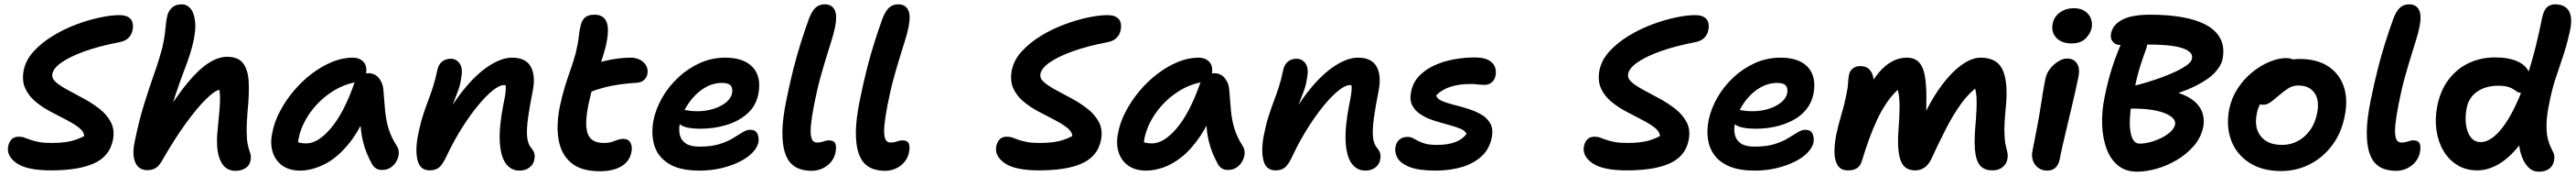

<svg xmlns="http://www.w3.org/2000/svg" viewBox="-20 -780 11953 815"><path d="M217 9Q105 9 57 -24.5Q9 -58 18 -103Q22 -123 34 -135Q46 -147 67 -147Q82 -147 94 -142.5Q106 -138 121.5 -132.5Q137 -127 160 -122.5Q183 -118 219 -118Q254 -118 281 -121.5Q308 -125 330 -132.5Q352 -140 371 -150Q369 -172 345 -190Q321 -208 286 -226Q251 -244 213 -264Q175 -284 143.5 -310.5Q112 -337 96.5 -372Q81 -407 90 -455Q100 -503 136.5 -542.5Q173 -582 224.5 -613.5Q276 -645 333.5 -666.5Q391 -688 443.5 -699Q496 -710 533 -710Q561 -710 576 -700.5Q591 -691 595 -675Q599 -659 595 -640Q591 -619 575.5 -604Q560 -589 531 -584Q442 -567 374.5 -543Q307 -519 267.5 -492Q228 -465 223 -438Q219 -417 240 -399Q261 -381 296 -362.5Q331 -344 370.5 -322.5Q410 -301 443.5 -274.5Q477 -248 495 -213Q513 -178 504 -132Q496 -92 473 -65Q450 -38 413 -22Q376 -6 326.5 1.5Q277 9 217 9Z M663 8Q638 8 622 -7Q606 -22 601 -51Q596 -80 604 -119Q624 -219 649 -298.5Q674 -378 697 -443Q720 -508 734 -563Q742 -598 745 -623Q748 -648 750 -669Q752 -690 757 -710Q762 -729 778 -744.5Q794 -760 824 -760Q847 -760 864 -740.5Q881 -721 885.5 -678Q890 -635 872 -565Q859 -517 837.5 -461.5Q816 -406 793 -337Q770 -268 752 -177L730 -223Q794 -328 847.5 -393Q901 -458 947 -487.5Q993 -517 1034 -517Q1085 -517 1108 -487Q1131 -457 1134 -401.5Q1137 -346 1129 -267Q1124 -207 1124.5 -171Q1125 -135 1129 -114.5Q1133 -94 1139 -77Q1143 -68 1144 -57Q1145 -46 1142 -35Q1139 -15 1120 -2Q1101 11 1073 11Q1038 11 1017.5 -13Q997 -37 990.5 -78Q984 -119 989 -170Q995 -228 998 -265Q1001 -302 1001 -324.5Q1001 -347 998 -364Q977 -361 936 -321Q895 -281 842.5 -209Q790 -137 732 -36Q717 -10 701 -1Q685 8 663 8Z M1373 10Q1323 10 1290.5 -13Q1258 -36 1245.5 -75.5Q1233 -115 1243 -163Q1252 -213 1278.5 -263.5Q1305 -314 1343 -359Q1381 -404 1426.5 -438.5Q1472 -473 1520.5 -493Q1569 -513 1616 -513Q1649 -513 1667 -493Q1685 -473 1678 -436Q1675 -421 1664.5 -412.5Q1654 -404 1639 -401Q1572 -390 1514.5 -351Q1457 -312 1418 -256.5Q1379 -201 1366 -141Q1362 -120 1362 -102.5Q1362 -85 1368 -58L1323 -149Q1343 -130 1359 -123Q1375 -116 1401 -116Q1456 -116 1516 -187Q1576 -258 1624 -394Q1632 -416 1650 -428.5Q1668 -441 1689 -441Q1720 -441 1738.5 -418Q1757 -395 1759 -364Q1763 -311 1767 -267.5Q1771 -224 1783 -184.5Q1795 -145 1822 -103Q1831 -89 1830.5 -71Q1830 -53 1820.5 -35Q1811 -17 1794 -5Q1777 7 1753 7Q1736 7 1725 0Q1714 -7 1707 -19Q1693 -44 1682 -70.5Q1671 -97 1663.5 -128.5Q1656 -160 1653 -201.5Q1650 -243 1651 -298L1699 -301Q1655 -183 1599 -115Q1543 -47 1484 -18.5Q1425 10 1373 10Z M2391 10Q2350 10 2326 -24.5Q2302 -59 2299 -127.5Q2296 -196 2316 -297Q2323 -329 2325.5 -350Q2328 -371 2326.5 -384Q2325 -397 2319.5 -406Q2314 -415 2304 -423Q2327 -423 2342.5 -415.5Q2358 -408 2363.5 -391.5Q2369 -375 2362 -349Q2351 -370 2341.5 -378Q2332 -386 2318 -386Q2298 -386 2267 -361.5Q2236 -337 2199 -292.5Q2162 -248 2124.5 -189Q2087 -130 2054 -61Q2035 -19 2018 -5Q2001 9 1974 9Q1930 9 1918 -36Q1906 -81 1919 -151Q1929 -202 1941 -240Q1953 -278 1965.5 -310.5Q1978 -343 1989 -377Q2000 -411 2009 -454Q2014 -480 2030.5 -494Q2047 -508 2072 -508Q2097 -508 2113 -486Q2129 -464 2120 -419Q2116 -389 2107 -364Q2098 -339 2086.5 -310Q2075 -281 2062.5 -241.5Q2050 -202 2037 -144L2013 -175Q2069 -287 2129.5 -362Q2190 -437 2249 -475Q2308 -513 2356 -513Q2420 -513 2443 -471Q2466 -429 2452 -359Q2437 -284 2430 -232Q2423 -180 2426 -147Q2429 -114 2444 -96Q2455 -84 2459 -71Q2463 -58 2459 -39Q2455 -18 2436.5 -4Q2418 10 2391 10Z M2764 13Q2678 13 2631.5 -25Q2585 -63 2572.5 -130.5Q2560 -198 2578 -288Q2589 -339 2601.5 -379.5Q2614 -420 2627.5 -457.5Q2641 -495 2652 -536Q2663 -582 2665.5 -610Q2668 -638 2675 -664Q2680 -686 2694.5 -699Q2709 -712 2739 -712Q2782 -712 2795.5 -676Q2809 -640 2789 -558Q2780 -525 2770 -495.5Q2760 -466 2749 -435.5Q2738 -405 2728.5 -370.5Q2719 -336 2710 -293Q2697 -228 2701 -189.5Q2705 -151 2725.5 -134.5Q2746 -118 2781 -118Q2805 -118 2820 -123Q2835 -128 2846.5 -132.5Q2858 -137 2872 -137Q2896 -137 2905.5 -119Q2915 -101 2910 -76Q2902 -33 2863.5 -10Q2825 13 2764 13ZM2710 -351Q2671 -336 2654 -351.5Q2637 -367 2643 -397Q2649 -423 2663.5 -444Q2678 -465 2725 -481Q2753 -490 2784.5 -497.5Q2816 -505 2847.5 -509Q2879 -513 2906 -513Q2932 -513 2951 -502.5Q2970 -492 2979 -475Q2988 -458 2984 -437Q2981 -421 2969 -410Q2957 -399 2938 -397Q2890 -394 2852 -388.5Q2814 -383 2780.5 -374Q2747 -365 2710 -351Z M3226 10Q3134 10 3083 -22Q3032 -54 3016 -107.5Q3000 -161 3013 -226Q3024 -278 3053.5 -329Q3083 -380 3127.5 -421.5Q3172 -463 3227.5 -488Q3283 -513 3346 -513Q3431 -513 3472.5 -469Q3514 -425 3499 -345Q3488 -289 3447.5 -253.5Q3407 -218 3350 -201Q3293 -184 3231 -184Q3162 -184 3136.5 -203Q3111 -222 3115 -244Q3117 -258 3125 -264.5Q3133 -271 3148 -271Q3159 -271 3174 -268Q3189 -265 3217 -265Q3255 -265 3289.5 -275.5Q3324 -286 3348 -305Q3372 -324 3377 -348Q3381 -372 3370.5 -384Q3360 -396 3330 -396Q3285 -396 3244.5 -370Q3204 -344 3174.5 -300.5Q3145 -257 3134 -205Q3129 -177 3135 -153.5Q3141 -130 3162.5 -115.5Q3184 -101 3225 -101Q3280 -101 3317.5 -112.5Q3355 -124 3381 -140Q3407 -156 3426 -167.5Q3445 -179 3461 -179Q3486 -179 3494.5 -161Q3503 -143 3499 -119Q3493 -95 3470.5 -72Q3448 -49 3410.5 -30.5Q3373 -12 3326 -1Q3279 10 3226 10Z M3746 11Q3722 11 3697.5 4.5Q3673 -2 3653 -20.5Q3633 -39 3621.5 -75.5Q3610 -112 3610.5 -170.5Q3611 -229 3629 -317Q3645 -396 3661.5 -460.5Q3678 -525 3696 -582Q3714 -639 3734 -694Q3748 -730 3765 -745Q3782 -760 3807 -760Q3839 -760 3852.5 -735Q3866 -710 3855 -655Q3849 -626 3838.5 -592.5Q3828 -559 3815 -517Q3802 -475 3787 -421.5Q3772 -368 3758 -297Q3747 -240 3743.5 -205.5Q3740 -171 3743 -152Q3746 -133 3753.5 -126.5Q3761 -120 3771 -120Q3785 -120 3794.5 -123Q3804 -126 3811 -128Q3818 -130 3826 -130Q3851 -130 3856.5 -114Q3862 -98 3857 -74Q3852 -49 3835.5 -29.5Q3819 -10 3795.5 0.5Q3772 11 3746 11Z M4087 11Q4063 11 4038.5 4.5Q4014 -2 3994 -20.5Q3974 -39 3962.5 -75.5Q3951 -112 3951.5 -170.5Q3952 -229 3970 -317Q3986 -396 4002.5 -460.5Q4019 -525 4037 -582Q4055 -639 4075 -694Q4089 -730 4106 -745Q4123 -760 4148 -760Q4180 -760 4193.5 -735Q4207 -710 4196 -655Q4190 -626 4179.5 -592.5Q4169 -559 4156 -517Q4143 -475 4128 -421.5Q4113 -368 4099 -297Q4088 -240 4084.5 -205.5Q4081 -171 4084 -152Q4087 -133 4094.5 -126.5Q4102 -120 4112 -120Q4126 -120 4135.5 -123Q4145 -126 4152 -128Q4159 -130 4167 -130Q4192 -130 4197.5 -114Q4203 -98 4198 -74Q4193 -49 4176.5 -29.5Q4160 -10 4136.5 0.5Q4113 11 4087 11Z M4802 9Q4690 9 4642 -24.5Q4594 -58 4603 -103Q4607 -123 4619 -135Q4631 -147 4652 -147Q4667 -147 4679 -142.5Q4691 -138 4706.5 -132.5Q4722 -127 4745 -122.5Q4768 -118 4804 -118Q4839 -118 4866 -121.5Q4893 -125 4915 -132.5Q4937 -140 4956 -150Q4954 -172 4930 -190Q4906 -208 4871 -226Q4836 -244 4798 -264Q4760 -284 4728.5 -310.5Q4697 -337 4681.5 -372Q4666 -407 4675 -455Q4685 -503 4721.5 -542.5Q4758 -582 4809.5 -613.5Q4861 -645 4918.5 -666.5Q4976 -688 5028.5 -699Q5081 -710 5118 -710Q5146 -710 5161 -700.5Q5176 -691 5180 -675Q5184 -659 5180 -640Q5176 -619 5160.5 -604Q5145 -589 5116 -584Q5027 -567 4959.5 -543Q4892 -519 4852.5 -492Q4813 -465 4808 -438Q4804 -417 4825 -399Q4846 -381 4881 -362.5Q4916 -344 4955.5 -322.5Q4995 -301 5028.5 -274.5Q5062 -248 5080 -213Q5098 -178 5089 -132Q5081 -92 5058 -65Q5035 -38 4998 -22Q4961 -6 4911.5 1.5Q4862 9 4802 9Z M5298 10Q5248 10 5215.5 -13Q5183 -36 5170.5 -75.5Q5158 -115 5168 -163Q5177 -213 5203.5 -263.5Q5230 -314 5268 -359Q5306 -404 5351.5 -438.5Q5397 -473 5445.5 -493Q5494 -513 5541 -513Q5574 -513 5592 -493Q5610 -473 5603 -436Q5600 -421 5589.5 -412.5Q5579 -404 5564 -401Q5497 -390 5439.5 -351Q5382 -312 5343 -256.5Q5304 -201 5291 -141Q5287 -120 5287 -102.5Q5287 -85 5293 -58L5248 -149Q5268 -130 5284 -123Q5300 -116 5326 -116Q5381 -116 5441 -187Q5501 -258 5549 -394Q5557 -416 5575 -428.5Q5593 -441 5614 -441Q5645 -441 5663.5 -418Q5682 -395 5684 -364Q5688 -311 5692 -267.5Q5696 -224 5708 -184.5Q5720 -145 5747 -103Q5756 -89 5755.5 -71Q5755 -53 5745.5 -35Q5736 -17 5719 -5Q5702 7 5678 7Q5661 7 5650 0Q5639 -7 5632 -19Q5618 -44 5607 -70.5Q5596 -97 5588.5 -128.5Q5581 -160 5578 -201.5Q5575 -243 5576 -298L5624 -301Q5591 -212 5551 -152Q5511 -92 5467.5 -56.5Q5424 -21 5381 -5.5Q5338 10 5298 10Z M6316 10Q6275 10 6251 -24.5Q6227 -59 6224 -127.5Q6221 -196 6241 -297Q6248 -329 6250.5 -350Q6253 -371 6251.5 -384Q6250 -397 6244.5 -406Q6239 -415 6229 -423Q6252 -423 6267.5 -415.5Q6283 -408 6288.5 -391.5Q6294 -375 6287 -349Q6276 -370 6266.5 -378Q6257 -386 6243 -386Q6223 -386 6192 -361.5Q6161 -337 6124 -292.5Q6087 -248 6049.5 -189Q6012 -130 5979 -61Q5960 -19 5943 -5Q5926 9 5899 9Q5855 9 5843 -36Q5831 -81 5844 -151Q5854 -202 5866 -240Q5878 -278 5890.5 -310.5Q5903 -343 5914 -377Q5925 -411 5934 -454Q5939 -480 5955.5 -494Q5972 -508 5997 -508Q6022 -508 6038 -486Q6054 -464 6045 -419Q6041 -389 6032 -364Q6023 -339 6011.5 -310Q6000 -281 5987.5 -241.5Q5975 -202 5962 -144L5938 -175Q5994 -287 6054.5 -362Q6115 -437 6174 -475Q6233 -513 6281 -513Q6345 -513 6368 -471Q6391 -429 6377 -359Q6362 -284 6355 -232Q6348 -180 6351 -147Q6354 -114 6369 -96Q6380 -84 6384 -71Q6388 -58 6384 -39Q6380 -18 6361.5 -4Q6343 10 6316 10Z M6641 10Q6564 10 6521.5 -6.5Q6479 -23 6464.5 -49Q6450 -75 6456 -101Q6459 -121 6473.5 -133.5Q6488 -146 6511 -146Q6525 -146 6536 -140.5Q6547 -135 6560.5 -127.5Q6574 -120 6594.5 -114.5Q6615 -109 6649 -109Q6697 -109 6731.5 -121.5Q6766 -134 6785 -160Q6779 -175 6755.5 -184.5Q6732 -194 6700 -202.5Q6668 -211 6634.5 -221.5Q6601 -232 6574 -249Q6547 -266 6533.5 -291.5Q6520 -317 6528 -355Q6536 -398 6565.5 -428.5Q6595 -459 6637.5 -478Q6680 -497 6728.5 -505.5Q6777 -514 6823 -514Q6863 -514 6885.5 -502.5Q6908 -491 6916 -472Q6924 -453 6920 -431Q6916 -410 6902 -398.5Q6888 -387 6868 -387Q6856 -387 6847.5 -388Q6839 -389 6829 -390Q6819 -391 6802 -391Q6750 -391 6710 -378Q6670 -365 6644 -338Q6649 -322 6671 -312.5Q6693 -303 6725 -295Q6757 -287 6791 -276.5Q6825 -266 6853 -250Q6881 -234 6895.5 -208Q6910 -182 6902 -142Q6891 -89 6854 -55.5Q6817 -22 6762 -6Q6707 10 6641 10Z M7529 9Q7417 9 7369 -24.5Q7321 -58 7330 -103Q7334 -123 7346 -135Q7358 -147 7379 -147Q7394 -147 7406 -142.5Q7418 -138 7433.5 -132.5Q7449 -127 7472 -122.5Q7495 -118 7531 -118Q7566 -118 7593 -121.5Q7620 -125 7642 -132.5Q7664 -140 7683 -150Q7681 -172 7657 -190Q7633 -208 7598 -226Q7563 -244 7525 -264Q7487 -284 7455.5 -310.5Q7424 -337 7408.5 -372Q7393 -407 7402 -455Q7412 -503 7448.5 -542.5Q7485 -582 7536.5 -613.5Q7588 -645 7645.5 -666.5Q7703 -688 7755.5 -699Q7808 -710 7845 -710Q7873 -710 7888 -700.5Q7903 -691 7907 -675Q7911 -659 7907 -640Q7903 -619 7887.5 -604Q7872 -589 7843 -584Q7754 -567 7686.5 -543Q7619 -519 7579.5 -492Q7540 -465 7535 -438Q7531 -417 7552 -399Q7573 -381 7608 -362.5Q7643 -344 7682.5 -322.5Q7722 -301 7755.5 -274.5Q7789 -248 7807 -213Q7825 -178 7816 -132Q7808 -92 7785 -65Q7762 -38 7725 -22Q7688 -6 7638.5 1.5Q7589 9 7529 9Z M8122 10Q8053 10 8007.5 -8.5Q7962 -27 7937 -59.5Q7912 -92 7905.5 -134.5Q7899 -177 7909 -226Q7920 -278 7949.5 -329Q7979 -380 8023.5 -421.5Q8068 -463 8123.5 -488Q8179 -513 8242 -513Q8299 -513 8336.5 -493.5Q8374 -474 8389.5 -436.5Q8405 -399 8395 -345Q8386 -303 8361 -272.5Q8336 -242 8298.5 -222.5Q8261 -203 8217.5 -193.5Q8174 -184 8127 -184Q8058 -184 8032.5 -203Q8007 -222 8011 -244Q8013 -258 8021 -264.5Q8029 -271 8044 -271Q8055 -271 8070 -268Q8085 -265 8113 -265Q8151 -265 8185.5 -275.5Q8220 -286 8244 -305Q8268 -324 8273 -348Q8277 -372 8266.5 -384Q8256 -396 8226 -396Q8192 -396 8160.5 -381Q8129 -366 8102.5 -339.5Q8076 -313 8057 -278.5Q8038 -244 8030 -205Q8025 -177 8031 -153.5Q8037 -130 8058.5 -115.5Q8080 -101 8121 -101Q8176 -101 8213.5 -112.5Q8251 -124 8277 -140Q8303 -156 8322 -167.5Q8341 -179 8357 -179Q8382 -179 8390.5 -161Q8399 -143 8395 -119Q8389 -95 8366.5 -72Q8344 -49 8306.5 -30.5Q8269 -12 8222 -1Q8175 10 8122 10Z M8555 9Q8522 9 8507.5 -14Q8493 -37 8492.5 -73.5Q8492 -110 8500 -153Q8510 -201 8525 -251Q8540 -301 8549 -350Q8555 -375 8555.5 -395Q8556 -415 8560 -434Q8563 -451 8577 -462.5Q8591 -474 8611 -474Q8640 -474 8654.5 -458.5Q8669 -443 8673 -419.5Q8677 -396 8672 -370L8645 -361Q8669 -409 8697.5 -443Q8726 -477 8759 -495Q8792 -513 8827 -513Q8865 -513 8885 -491Q8905 -469 8912 -428Q8919 -387 8919 -330Q8918 -278 8918 -244Q8918 -210 8918 -189L8886 -197Q8927 -295 8976.5 -366Q9026 -437 9076.5 -475Q9127 -513 9171 -513Q9250 -513 9275 -451.5Q9300 -390 9286 -267Q9280 -203 9281 -165.5Q9282 -128 9287 -107.5Q9292 -87 9295 -73Q9298 -59 9294 -40Q9290 -20 9272 -5.5Q9254 9 9224 9Q9192 9 9172.5 -9Q9153 -27 9146.5 -68.5Q9140 -110 9145 -180Q9150 -238 9151.5 -273.5Q9153 -309 9151.5 -330.5Q9150 -352 9146 -366.5Q9142 -381 9134 -396L9165 -385Q9118 -352 9081 -301Q9044 -250 9010.5 -185Q8977 -120 8941 -42Q8929 -17 8910 -4Q8891 9 8867 9Q8816 9 8799.5 -37Q8783 -83 8789 -170Q8794 -235 8794.5 -278Q8795 -321 8789.5 -349.5Q8784 -378 8769 -397L8798 -375Q8764 -346 8737.5 -308Q8711 -270 8690 -225Q8669 -180 8652 -132.5Q8635 -85 8621 -39Q8614 -13 8598 -2Q8582 9 8555 9Z M9480 10Q9456 10 9438.5 -2.5Q9421 -15 9413.5 -36Q9406 -57 9411 -80Q9425 -150 9434 -198Q9443 -246 9448.5 -281.5Q9454 -317 9459 -348Q9464 -379 9471 -414Q9476 -440 9492.5 -461Q9509 -482 9530.5 -495.5Q9552 -509 9572 -509Q9601 -509 9616.5 -488Q9632 -467 9625 -427Q9621 -406 9612.5 -368Q9604 -330 9593 -283.5Q9582 -237 9571 -191Q9560 -145 9551 -106Q9542 -67 9538 -44Q9533 -18 9518.5 -4Q9504 10 9480 10ZM9592 -579Q9546 -579 9521.5 -605.5Q9497 -632 9505 -671Q9512 -704 9539.5 -723Q9567 -742 9602 -742Q9635 -742 9655 -728Q9675 -714 9682.5 -693.5Q9690 -673 9686 -651Q9681 -626 9658.5 -602.5Q9636 -579 9592 -579Z M9897 15Q9844 15 9809 -13Q9774 -41 9755.5 -90Q9737 -139 9734.5 -201Q9732 -263 9746 -331Q9754 -371 9762.5 -403.5Q9771 -436 9780.5 -466Q9790 -496 9803 -529.5Q9816 -563 9834 -605Q9844 -627 9860.5 -636.5Q9877 -646 9894 -646Q9913 -646 9926 -633.5Q9939 -621 9943 -600Q9947 -579 9939 -554Q9923 -511 9912.5 -478Q9902 -445 9894.5 -413Q9887 -381 9878 -340Q9867 -285 9864 -243Q9861 -201 9865.5 -172.5Q9870 -144 9880.5 -129.5Q9891 -115 9908 -115Q9933 -115 9960 -122.5Q9987 -130 10011.5 -142.5Q10036 -155 10053 -171Q10070 -187 10073 -204Q10076 -219 10062.5 -233Q10049 -247 10021 -257.5Q9993 -268 9952.5 -273Q9912 -278 9860 -277Q9832 -276 9817.5 -292Q9803 -308 9808 -336Q9812 -351 9828 -363Q9844 -375 9875 -381Q9902 -387 9937.5 -397.5Q9973 -408 10009 -421Q10045 -434 10076.5 -449Q10108 -464 10128.5 -479Q10149 -494 10151 -508Q10155 -524 10144 -536Q10133 -548 10107 -557Q10081 -566 10038 -570Q9995 -574 9933 -574Q9898 -574 9864.5 -573Q9831 -572 9815 -572Q9797 -572 9784 -587Q9771 -602 9776 -627Q9785 -667 9829.5 -689.5Q9874 -712 9957 -712Q10039 -712 10105.5 -700.5Q10172 -689 10218 -664Q10264 -639 10284 -599.5Q10304 -560 10293 -505Q10287 -476 10257.5 -444Q10228 -412 10167 -381.5Q10106 -351 10007 -326V-366Q10070 -359 10111 -341.5Q10152 -324 10174 -300Q10196 -276 10202.5 -248.5Q10209 -221 10204 -194Q10194 -144 10160.5 -105Q10127 -66 10081 -39Q10035 -12 9986.5 1.5Q9938 15 9897 15Z M10565 12Q10477 12 10417.5 -26.5Q10358 -65 10333.5 -129.5Q10309 -194 10324 -274Q10335 -327 10363.5 -370.5Q10392 -414 10431 -445.5Q10470 -477 10511.5 -494Q10553 -511 10588 -511Q10603 -511 10616.5 -506.5Q10630 -502 10638 -492Q10646 -482 10643 -465Q10636 -435 10619 -411.5Q10602 -388 10560 -373Q10532 -362 10509.5 -344.5Q10487 -327 10472 -304.5Q10457 -282 10452 -253Q10439 -188 10471 -148.5Q10503 -109 10569 -109Q10629 -109 10674 -149Q10719 -189 10732 -256Q10744 -315 10720 -349.5Q10696 -384 10645 -384Q10619 -384 10600 -372Q10581 -360 10557 -340Q10539 -325 10527 -315Q10515 -305 10504.5 -300Q10494 -295 10479 -295Q10463 -295 10450.5 -310Q10438 -325 10444 -358Q10450 -385 10470.5 -411.5Q10491 -438 10521 -459.5Q10551 -481 10584.5 -494Q10618 -507 10649 -507Q10732 -507 10784 -472.5Q10836 -438 10856 -378.5Q10876 -319 10860 -242Q10845 -165 10802.5 -108Q10760 -51 10698.5 -19.5Q10637 12 10565 12Z M11098 11Q11074 11 11049.5 4.5Q11025 -2 11005 -20.5Q10985 -39 10973.5 -75.5Q10962 -112 10962.5 -170.5Q10963 -229 10981 -317Q10997 -396 11013.5 -460.5Q11030 -525 11048 -582Q11066 -639 11086 -694Q11100 -730 11117 -745Q11134 -760 11159 -760Q11191 -760 11204.5 -735Q11218 -710 11207 -655Q11201 -626 11190.5 -592.5Q11180 -559 11167 -517Q11154 -475 11139 -421.5Q11124 -368 11110 -297Q11099 -240 11095.5 -205.5Q11092 -171 11095 -152Q11098 -133 11105.5 -126.5Q11113 -120 11123 -120Q11137 -120 11146.5 -123Q11156 -126 11163 -128Q11170 -130 11178 -130Q11203 -130 11208.5 -114Q11214 -98 11209 -74Q11204 -49 11187.5 -29.5Q11171 -10 11147.5 0.5Q11124 11 11098 11Z M11476 9Q11422 9 11382 -16Q11342 -41 11317.5 -83Q11293 -125 11285.5 -179Q11278 -233 11290 -291Q11305 -364 11344 -414Q11383 -464 11439 -489.5Q11495 -515 11562 -514Q11615 -514 11653 -499.5Q11691 -485 11708.5 -458Q11726 -431 11718 -392Q11714 -373 11703 -361.5Q11692 -350 11680 -350Q11668 -350 11660.5 -355Q11653 -360 11643.5 -366.5Q11634 -373 11617.5 -378Q11601 -383 11573 -383Q11514 -383 11474.5 -355.5Q11435 -328 11426 -279Q11418 -239 11423 -203Q11428 -167 11445 -144.5Q11462 -122 11491 -122Q11540 -122 11592 -189Q11644 -256 11691.5 -384Q11739 -512 11776 -697Q11784 -734 11799.5 -747Q11815 -760 11835 -760Q11884 -760 11901.5 -727Q11919 -694 11904 -631Q11888 -562 11870.5 -511.5Q11853 -461 11837.5 -413.5Q11822 -366 11810 -306Q11797 -244 11796.5 -204Q11796 -164 11802 -139.5Q11808 -115 11816 -99Q11824 -83 11829.5 -70.5Q11835 -58 11832 -41Q11830 -24 11821.5 -11.5Q11813 1 11797.5 8Q11782 15 11760 15Q11733 15 11713 -4.5Q11693 -24 11681 -57.5Q11669 -91 11667.5 -134.5Q11666 -178 11677 -225L11748 -244Q11709 -153 11662.5 -97.5Q11616 -42 11568.5 -16.5Q11521 9 11476 9Z"/></svg>

Font: Shantell Sans SemiBold
Style: Italic
Weight: 600
Italic angle: -11°
Designer: Stephen Nixon, Anya Danilova, Shantell Martin
Foundry: Arrow Type
Version: Version 1.011;[c5ecc13dd]